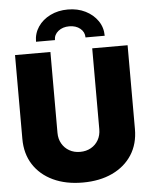

<svg xmlns="http://www.w3.org/2000/svg" viewBox="-62 -1005 837 1066"><g transform="rotate(-5 356.0 -472.0)"><path d="M356 10.3Q261.7 10.3 191.2 -22.9Q120.6 -56.2 81.5 -116.9Q42.5 -177.7 42.5 -260.3V-727.5H239.7V-276.9Q239.7 -242.7 254.9 -216.6Q270 -190.4 296.1 -175.5Q322.3 -160.6 356 -160.6Q390.1 -160.6 416.5 -175.5Q442.9 -190.4 457.8 -216.6Q472.7 -242.7 472.7 -276.9V-727.5H669.9V-260.3Q669.9 -177.7 630.9 -116.9Q591.8 -56.2 521.2 -22.9Q450.7 10.3 356 10.3ZM356.4 -954.1Q411.1 -954.1 454.1 -932.6Q497.1 -911.1 522.5 -874.3Q547.9 -837.4 547.9 -791H440.9Q440.9 -821.3 417 -840.8Q393.1 -860.4 356 -860.4Q319.3 -860.4 294.9 -840.8Q270.5 -821.3 270.5 -791H165Q165 -837.4 189.9 -874.3Q214.8 -911.1 258.3 -932.6Q301.8 -954.1 356.4 -954.1Z"/></g></svg>

Font: Inter 24pt Black
Style: Regular
Weight: 900
Designer: Rasmus Andersson
Foundry: rsms
Version: Version 4.001;git-66647c0bb